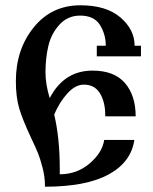

<svg xmlns="http://www.w3.org/2000/svg" viewBox="-20 -704 580 726"><path d="M97 -184Q66 -250 53 -293Q40 -336 40 -397Q40 -517 107.5 -600.5Q175 -684 284 -684Q382 -684 435.5 -638Q489 -592 489 -531H513V-491H346V-531H380Q380 -574 358 -609.5Q336 -645 283 -645Q236 -645 205 -611Q174 -577 163 -531Q152 -485 152 -430Q152 -385 168 -333Q222 -437 330 -437Q412 -437 452.5 -390Q493 -343 493 -264H378Q378 -266 378 -268Q378 -318 358 -351Q338 -384 297 -384Q265 -384 235 -351Q205 -318 185 -271Q206 -181 206 -68V-45Q271 -45 319 -86Q367 -127 374 -175H488Q476 -91 391 -44.5Q306 2 150 2Q150 0 150 -2Q150 -35 141 -69.5Q132 -104 124 -124Q116 -144 97 -184Z"/></svg>

Font: Triodion Unicode
Style: Normal
Weight: 400
Version: Version 1.1